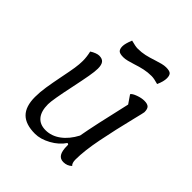

<svg xmlns="http://www.w3.org/2000/svg" viewBox="-227 -1004 1191 1191"><g transform="rotate(45 368.5 -408.5)"><path d="M571 3Q548 25 515 25Q487 25 473.5 3.5Q460 -18 460 -63V-73L450 -78Q420 -33 367 -4Q314 25 266 25Q184 25 144.5 -14.5Q105 -54 105 -137Q105 -179 112.5 -227Q120 -275 133 -340Q146 -404 151.5 -439.5Q157 -475 157 -505Q157 -540 148 -578Q163 -588 179 -594Q195 -600 206 -600Q233 -600 245 -585Q257 -570 257 -537Q257 -512 249 -466.5Q241 -421 225 -345Q194 -200 194 -162Q194 -101 220.5 -69Q247 -37 297 -37Q349 -37 394.5 -70.5Q440 -104 472 -165Q490 -268 547 -512L510 -566Q517 -578 547 -589Q577 -600 602 -600Q629 -600 640.5 -589Q652 -578 652 -550Q652 -545 635 -477Q602 -344 579.5 -230.5Q557 -117 557 -40Q557 -9 571 3ZM266 -743Q266 -766 284 -810Q324 -799 343 -799Q377 -799 406 -805.5Q435 -812 474 -825Q495 -832 515 -837Q535 -842 550 -842Q582 -842 592 -831.5Q602 -821 602 -797Q602 -769 584 -729Q547 -740 525 -740Q492 -740 461.5 -733.5Q431 -727 395 -715Q374 -708 353.5 -703Q333 -698 318 -698Q287 -698 276.5 -708.5Q266 -719 266 -743Z"/></g></svg>

Font: Lemonada Light
Style: Regular
Weight: 300
Designer: Mohamed Gaber (Arabic) Eduardo Tunni (Latin)
Foundry: Kief Type Foundry
Version: Version 3.006